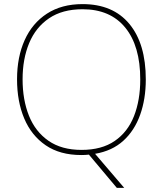

<svg xmlns="http://www.w3.org/2000/svg" viewBox="-20 -745 794 935"><path d="M690 -358Q690 -263 662.5 -186Q635 -109 580.5 -59.5Q526 -10 443 4L585 170H549L413 8Q404 9 395 9.5Q386 10 376 10Q272 10 202.5 -37.5Q133 -85 98 -168Q63 -251 63 -359Q63 -467 100 -549.5Q137 -632 208.5 -678.5Q280 -725 382 -725Q530 -725 610 -628.5Q690 -532 690 -358ZM90 -359Q90 -259 121 -181.5Q152 -104 216 -59.5Q280 -15 377 -15Q475 -15 538.5 -58.5Q602 -102 632.5 -179.5Q663 -257 663 -358Q663 -521 590 -610.5Q517 -700 382 -700Q284 -700 219 -656Q154 -612 122 -535Q90 -458 90 -359Z"/></svg>

Font: Noto Sans Khmer UI Thin
Style: Regular
Weight: 100
Designer: Danh Hong and the Monotype Design Team
Foundry: Monotype Imaging Inc.
Version: Version 2.002; ttfautohint (v1.8.4.7-5d5b)